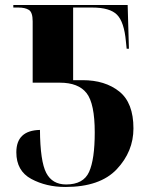

<svg xmlns="http://www.w3.org/2000/svg" viewBox="-20 -734 598 764"><path d="M240 10Q378 10 444.5 -60.5Q511 -131 511 -223Q511 -325 454.5 -370Q398 -415 309 -415H271V-704H347Q417 -704 445.5 -675.5Q474 -647 481 -569L484 -540H493L488 -714H33V-704H53Q80 -704 95 -694.5Q110 -685 110 -649V-405H218Q292 -405 324.5 -363.5Q357 -322 357 -207Q357 -100 334.5 -50Q312 0 243 0Q188 0 164 -46Q140 -92 139 -217Q45 -215 45 -128Q45 -54 104.5 -22Q164 10 240 10Z"/></svg>

Font: Noto Serif Display SemiCondensed Extra
Style: Regular
Weight: 800
Width: 4
Designer: Monotype Design Team
Foundry: Monotype Imaging Inc.
Version: Version 1.900